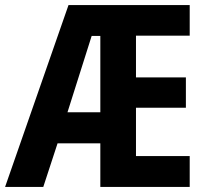

<svg xmlns="http://www.w3.org/2000/svg" viewBox="-22 -734 812 754"><path d="M723 0V-121H512V-311H708V-430H512V-594H723V-714H247L-2 0H148L204 -171H372V0ZM243 -293 338 -593H372V-293Z"/></svg>

Font: Noto Sans Devanagari Condensed
Style: Bold
Weight: 700
Width: 3
Designer: Jelle Bosma - Monotype Design Team
Foundry: Monotype Imaging Inc.
Version: Version 2.004